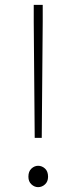

<svg xmlns="http://www.w3.org/2000/svg" viewBox="-20 -758 315 791"><path d="M123 -190 119 -668V-738H156V-668L152 -190ZM137 13Q122 13 109.5 1.5Q97 -10 97 -30Q97 -52 109.5 -63.5Q122 -75 137 -75Q153 -75 165.5 -63.5Q178 -52 178 -30Q178 -10 165.5 1.5Q153 13 137 13Z"/></svg>

Font: Noto Sans SC Thin
Style: Regular
Weight: 100
Designer: Ryoko NISHIZUKA 西塚涼子 (kana, bopomofo & ideographs); Paul D. Hunt (Latin, Greek & Cyrillic); Sandoll Communications 산돌커뮤니
Foundry: Adobe
Version: Version 2.004-H2;hotconv 1.0.118;makeotfexe 2.5.65603